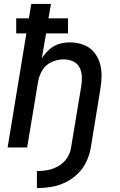

<svg xmlns="http://www.w3.org/2000/svg" viewBox="-20 -755 616 983"><path d="M169 208Q205 208 242 202Q279 196 314.5 179Q350 162 378.5 134Q407 106 423 71Q439 36 445 0L494 -300Q500 -335 500 -369.5Q500 -404 490 -435.5Q480 -467 458 -491.5Q436 -516 404 -527Q372 -538 338 -538Q310 -538 282.5 -530Q255 -522 232.5 -501.5Q210 -481 194 -456L216 -584H328V-661H228L241 -735H140L128 -661H63V-584H115L19 0H119L175 -337Q180 -368 197.5 -396.5Q215 -425 245.5 -438Q276 -451 306 -451Q332 -451 354 -441Q376 -431 387 -410Q398 -389 399 -364Q400 -339 396 -314L344 0Q340 28 323.5 53.5Q307 79 280.5 94.5Q254 110 225.5 115.5Q197 121 169 121Z"/></svg>

Font: Iosevka Sparkle Medium Oblique
Style: Regular
Weight: 500
Italic angle: -9°
Designer: Belleve Invis
Foundry: Belleve Invis
Version: Version 4.5.0; ttfautohint (v1.8.3)